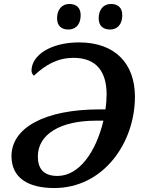

<svg xmlns="http://www.w3.org/2000/svg" viewBox="-20 -939 729 969"><path d="M536 -790C565 -790 597 -808 597 -863C597 -901 574 -919 540 -919C502 -919 478 -890 478 -847C478 -808 501 -790 536 -790ZM325 -790C355 -790 387 -808 387 -863C387 -901 364 -919 330 -919C292 -919 268 -890 268 -847C268 -808 291 -790 325 -790ZM254 10C502 10 661 -218 661 -451C661 -618 561 -725 379 -725C237 -725 139 -661 139 -582C139 -572 145 -562 151 -557C210 -612 270 -647 352 -647C469 -647 518 -574 518 -463C518 -440 516 -411 512 -387H484C205 -387 38 -294 38 -151C38 -41 122 10 254 10ZM270 -51C199 -51 171 -89 171 -149C171 -263 287 -330 465 -330H502C464 -170 378 -51 270 -51Z"/></svg>

Font: Noto Serif SemiBold
Style: Italic
Weight: 600
Italic angle: -12°
Designer: Monotype Design Team
Foundry: Monotype Imaging Inc.
Version: Version 2.014